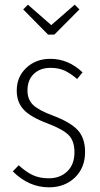

<svg xmlns="http://www.w3.org/2000/svg" viewBox="-20 -781 423 812"><path d="M295.9 -761.2 315.9 -741.2 210 -634.8H183.1L78.1 -741.2L98.1 -761.2L196.8 -674.8ZM192.9 -532.2Q269 -532.2 329.1 -475.1L306.2 -446.8Q277.3 -471.7 252 -482.9Q226.6 -494.1 193.8 -494.1Q149.9 -494.1 123 -468.5Q96.2 -442.9 96.2 -397.9Q96.2 -360.4 119.9 -337.4Q143.6 -314.5 204.1 -292Q277.3 -264.6 308.6 -231Q339.8 -197.3 339.8 -138.2Q339.8 -71.3 296.6 -30Q253.4 11.2 187 11.2Q101.6 11.2 34.2 -56.2L59.1 -82Q89.4 -54.2 118.4 -40.5Q147.5 -26.9 186 -26.9Q233.9 -26.9 264.4 -56.2Q294.9 -85.4 294.9 -137.2Q294.9 -184.1 271 -209Q247.1 -233.9 179.2 -259.8Q109.9 -285.6 80.3 -317.1Q50.8 -348.6 50.8 -397.9Q50.8 -456.1 91.3 -494.1Q131.8 -532.2 192.9 -532.2Z"/></svg>

Font: Fira Sans Compressed ExtraLight
Style: Regular
Weight: 250
Width: 1
Designer: Carrois Corporate & Edenspiekermann AG
Foundry: Carrois Corporate GbR & Edenspiekermann AG
Version: Version 4.203;PS 004.203;hotconv 1.0.88;makeotf.lib2.5.64775